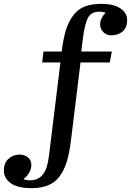

<svg xmlns="http://www.w3.org/2000/svg" viewBox="-174 -793 684 1003"><path d="M-8.3 189.9Q-82 189.9 -117.9 163.8Q-153.8 137.7 -153.8 99.1Q-153.8 57.6 -129.4 36.1Q-105 14.6 -70.8 14.6Q-45.9 14.6 -28.1 29.3Q-10.3 43.9 -10.3 68.4Q-10.3 108.9 -51.3 142.6Q-35.6 148.9 -18.1 148.9Q25.4 148.9 49.3 119.6Q73.2 90.3 81.5 23.9L141.6 -466.8H46.4L53.2 -523.9H148.4Q156.2 -589.8 169.9 -634.3Q183.6 -678.7 207.5 -711.4Q231 -743.7 267.1 -758.3Q303.2 -772.9 355 -772.9Q419.4 -772.9 454.8 -749.3Q490.2 -725.6 490.2 -689Q490.2 -647.9 466.1 -628.2Q441.9 -608.4 407.7 -608.4Q383.3 -608.4 366.2 -624.8Q349.1 -641.1 349.1 -666Q349.1 -695.8 377.4 -727.1Q362.8 -731.9 343.8 -731.9Q303.2 -731.9 286.1 -700.9Q269 -669.9 259.8 -597.2L250.5 -523.9H410.2L399.4 -466.8H246.6L196.3 -56.6Q188.5 7.8 174.8 51.8Q161.1 95.7 137.7 127.9Q92.8 189.9 -8.3 189.9Z"/></svg>

Font: Trocchi
Style: Regular
Weight: 400
Designer: Vernon Adams
Foundry: Vernon Adams
Version: Version 1.101; ttfautohint (v1.8.4.7-5d5b);gftools[0.9.27]